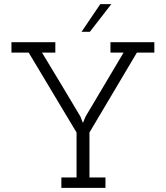

<svg xmlns="http://www.w3.org/2000/svg" viewBox="-20 -903 797 923"><path d="M487 0V-50H410V-266Q467 -362 524 -458Q581 -554 638 -650H722V-700H511V-650H574L391 -342L379 -313H378L367 -342Q321 -419 275 -496Q229 -573 182 -650H246V-700H35V-650H118Q176 -554 233 -458Q290 -362 348 -266V-50H275V0ZM412 -750Q438 -783 463.5 -816.5Q489 -850 515 -883H462Q439 -850 417 -816.5Q395 -783 372 -750Z"/></svg>

Font: Josefin Slab Thin Medium
Style: Regular
Weight: 500
Version: Version 2.000